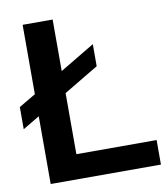

<svg xmlns="http://www.w3.org/2000/svg" viewBox="-83 -810 767 879"><g transform="rotate(-10 300.5 -370.0)"><path d="M81.5 0V-315L3.5 -268.5V-371.5L81.5 -417.5V-740H221V-500.5L382.5 -597V-494.5L221 -398V-114H594V0Z"/></g></svg>

Font: Encode Sans SmExp SmBold
Style: Regular
Weight: 600
Width: 6
Designer: Multiple Designers
Foundry: Impallari Type
Version: Version 3.002; ttfautohint (v1.8.3) -l 8 -r 50 -G 200 -x 14 